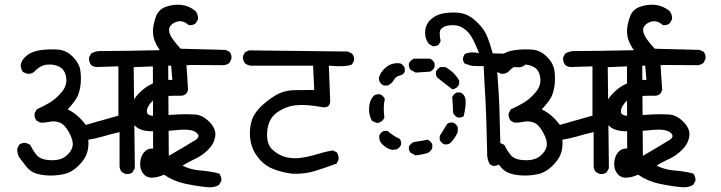

<svg xmlns="http://www.w3.org/2000/svg" viewBox="-20 -774 3040 810"><path d="M655.3 -42 637.7 -49.8Q627.9 -64.5 626 -85L625 -495.1H615.2L543.9 -494.1L548.8 -64.5L540 -47.9Q529.3 -38.1 510.7 -40L494.1 -47.9Q485.4 -58.6 484.4 -71.3V-216.8Q446.3 -208 415.5 -198.7Q384.8 -189.5 352.5 -184.6Q355.5 -152.3 346.2 -126Q336.9 -99.6 309.1 -72.8Q281.2 -45.9 248 -39.1Q214.8 -32.2 183.6 -33.7Q152.3 -35.2 129.9 -43Q107.4 -50.8 91.8 -70.3Q76.2 -89.8 64 -106.4Q51.8 -123 52.7 -146.5L60.5 -163.1Q72.3 -172.9 89.8 -170.9L107.4 -163.1Q120.1 -136.7 136.2 -118.2Q152.3 -99.6 194.3 -98.1Q236.3 -96.7 259.8 -116.7Q283.2 -136.7 286.6 -159.2Q290 -181.6 271 -215.8Q252 -250 231 -257.3Q210 -264.6 189.5 -260.3Q168.9 -255.9 150.4 -256.8L134.8 -264.6Q124 -277.3 126 -295.9L134.8 -312.5Q163.1 -325.2 189.5 -340.8Q215.8 -356.4 239.7 -384.8Q263.7 -413.1 259.3 -445.8Q254.9 -478.5 232.4 -491.2Q210 -503.9 179.7 -501.5Q149.4 -499 124 -470.7Q111.3 -460.9 93.8 -462.9L76.2 -470.7Q67.4 -484.4 67.4 -500Q70.3 -521.5 92.8 -539.6Q115.2 -557.6 151.4 -562.5Q187.5 -567.4 223.6 -564.9Q259.8 -562.5 287.6 -534.2Q315.4 -505.9 319.3 -474.6Q323.2 -443.4 319.8 -416Q316.4 -388.7 307.6 -368.7Q298.8 -348.6 265.6 -312.5Q307.6 -293 341.8 -247.1L479.5 -286.1V-494.1L386.7 -491.2Q374 -492.2 364.3 -500Q354.5 -512.7 355.5 -531.2L364.3 -547.9Q383.8 -559.6 406.7 -558.6Q429.7 -557.6 777.3 -564.5L793 -556.6Q803.7 -543 800.8 -524.4L793 -507.8L777.3 -499H689.5L692.4 -66.4L684.6 -49.8Q671.9 -40 655.3 -42Z M854.5 15.6Q805.7 10.7 758.8 0.5Q711.9 -9.8 671.9 -37.1Q643.6 -24.4 620.1 -24.4Q596.7 -24.4 582.5 -43.9Q568.4 -63.5 571.8 -92.3Q575.2 -121.1 592.3 -136.2Q609.4 -151.4 632.8 -146Q656.2 -140.6 686.5 -113.3Q717.8 -131.8 749 -149.9Q780.3 -168 804.2 -183.1Q828.1 -198.2 808.1 -214.8Q788.1 -231.4 730.5 -225.6Q672.9 -219.7 620.6 -220.2Q568.4 -220.7 546.9 -246.1Q525.4 -271.5 530.3 -309.1Q535.2 -346.7 560.1 -374Q585 -401.4 610.8 -415Q636.7 -428.7 659.2 -433.6Q681.6 -438.5 707 -436.5L702.1 -497.1L534.2 -490.2Q520.5 -492.2 510.7 -500Q502 -511.7 502.9 -530.3L510.7 -547.9Q524.4 -557.6 543 -557.6L654.3 -562.5Q638.7 -584 631.3 -605.5Q624 -627 625.5 -649.9Q627 -672.9 637.7 -703.6Q648.4 -734.4 680.7 -745.6Q712.9 -756.8 744.6 -753.4Q776.4 -750 803.7 -728.5Q816.4 -713.9 815.4 -693.4L806.6 -676.8Q794.9 -666 776.4 -668Q748 -693.4 718.8 -679.7Q689.5 -666 693.8 -640.6Q698.2 -615.2 742.2 -568.4L931.6 -563.5L948.2 -555.7Q959 -543 956.1 -525.4L948.2 -508.8Q936.5 -500 923.8 -499L766.6 -500L773.4 -396.5Q768.6 -368.2 737.3 -370.1Q648.4 -372.1 624 -348.6Q599.6 -325.2 599.6 -303.2Q599.6 -281.2 651.4 -285.6Q703.1 -290 735.8 -291.5Q768.6 -293 801.8 -291Q835 -289.1 864.3 -258.8Q893.6 -228.5 887.7 -196.8Q881.8 -165 856.4 -140.6Q831.1 -116.2 803.7 -104Q776.4 -91.8 750 -75.2Q785.2 -57.6 825.7 -54.7Q866.2 -51.8 904.3 -42Q915 -29.3 914.1 -11.7L904.3 5.9Q883.8 18.6 854.5 15.6Z M1213.9 -41Q1173.8 -45.9 1137.7 -59.1Q1101.6 -72.3 1077.1 -99.6Q1052.7 -127 1043.5 -154.8Q1034.2 -182.6 1034.2 -212.4Q1034.2 -242.2 1043 -268.6Q1051.8 -294.9 1077.6 -321.3Q1103.5 -347.7 1139.6 -370.1Q1175.8 -392.6 1221.2 -393.6Q1266.6 -394.5 1305.7 -394.5L1300.8 -497.1H1037.1Q1023.4 -499 1013.7 -506.8Q1003.9 -518.6 1004.9 -537.1L1013.7 -553.7L1030.3 -561.5L1448.2 -556.6L1464.8 -547.9Q1475.6 -537.1 1473.6 -518.6L1464.8 -502Q1436.5 -490.2 1367.2 -497.1L1373 -347.7Q1372.1 -313.5 1332 -323.2Q1272.5 -334 1230 -330.1Q1187.5 -326.2 1149.9 -300.3Q1112.3 -274.4 1107.4 -220.7Q1102.5 -167 1129.4 -142.6Q1156.2 -118.2 1187 -110.8Q1217.8 -103.5 1251.5 -108.4Q1285.2 -113.3 1317.9 -123.5Q1350.6 -133.8 1383.8 -139.6L1400.4 -131.8Q1410.2 -118.2 1408.2 -100.6L1400.4 -84Q1355.5 -67.4 1310.5 -53.2Q1265.6 -39.1 1213.9 -41Z M2059.6 -74.2 2045.9 -81.1Q2033.2 -104.5 2035.2 -133.8Q2031.2 -304.7 2027.8 -356.9Q2024.4 -409.2 2020.5 -495.1Q1992.2 -495.1 1979 -495.6Q1965.8 -496.1 1940.4 -505.9Q1931.6 -515.6 1933.6 -531.2L1940.4 -545.9Q1964.8 -557.6 2001 -549.8Q1974.6 -617.2 1955.6 -637.2Q1936.5 -657.2 1917.5 -663.6Q1898.4 -669.9 1875.5 -667Q1852.5 -664.1 1841.3 -652.3Q1830.1 -640.6 1838.9 -600.6L1831.1 -585.9Q1821.3 -578.1 1805.7 -579.1L1789.1 -588.9Q1770.5 -614.3 1773.9 -644.5Q1777.3 -674.8 1799.3 -693.8Q1821.3 -712.9 1852.1 -717.8Q1882.8 -722.7 1908.7 -720.7Q1934.6 -718.8 1955.1 -708.5Q1975.6 -698.2 2000 -672.9Q2024.4 -647.5 2035.6 -619.6Q2046.9 -591.8 2058.6 -548.8L2180.7 -545.9L2194.3 -539.1Q2203.1 -528.3 2201.2 -512.7L2194.3 -499Q2184.6 -492.2 2172.9 -490.2L2076.2 -493.2Q2085 -371.1 2086.4 -332Q2087.9 -293 2092.8 -95.7L2085.9 -81.1Q2075.2 -73.2 2059.6 -74.2ZM1733.4 -118.2 1711.9 -129.9Q1703.1 -139.6 1705.1 -155.3Q1711.9 -168.9 1725.6 -174.8Q1754.9 -178.7 1784.2 -184.6Q1797.9 -178.7 1803.7 -165V-149.4Q1795.9 -131.8 1779.3 -127Q1762.7 -122.1 1733.4 -118.2ZM1634.8 -141.6Q1607.4 -147.5 1587.9 -170.9Q1578.1 -184.6 1580.1 -202.1Q1585.9 -215.8 1599.6 -221.7H1615.2Q1640.6 -199.2 1666 -188.5Q1673.8 -178.7 1671.9 -163.1Q1666 -149.4 1652.3 -143.6ZM1854.5 -165Q1840.8 -170.9 1835 -184.6V-200.2L1866.2 -251Q1876 -258.8 1891.6 -256.8Q1905.3 -251 1911.1 -237.3V-217.8Q1901.4 -192.4 1879.9 -170.9Q1870.1 -163.1 1854.5 -165ZM1570.3 -254.9 1548.8 -264.6Q1535.2 -290 1537.1 -320.3Q1539.1 -350.6 1556.6 -370.1Q1568.4 -377.9 1584 -376Q1597.7 -370.1 1603.5 -356.4Q1595.7 -323.2 1601.6 -278.3Q1595.7 -262.7 1580.1 -256.8ZM1911.1 -278.3Q1897.5 -284.2 1891.6 -297.9Q1890.6 -334 1887.7 -364.3Q1893.6 -377.9 1907.2 -383.8H1922.9Q1940.4 -376 1943.8 -355Q1947.3 -334 1936.5 -284.2Q1926.8 -276.4 1911.1 -278.3ZM1887.7 -397.5 1825.2 -446.3Q1817.4 -456.1 1819.3 -471.7Q1825.2 -485.4 1838.9 -491.2H1858.4Q1895.5 -471.7 1917 -434.6V-418.9Q1911.1 -405.3 1897.5 -399.4ZM1599.6 -413.1Q1585.9 -418.9 1580.1 -432.6L1578.1 -444.3Q1584 -469.7 1608.4 -490.2Q1632.8 -510.7 1668 -506.8Q1681.6 -501 1687.5 -487.3V-471.7Q1681.6 -458 1666 -455.1Q1650.4 -452.1 1641.6 -436.5Q1632.8 -420.9 1615.2 -413.1ZM1733.4 -467.8 1711.9 -479.5Q1703.1 -491.2 1705.1 -506.8Q1711.9 -520.5 1725.6 -526.4H1793.9Q1807.6 -520.5 1813.5 -506.8V-491.2Q1807.6 -477.5 1793.9 -471.7Z M2655.3 -42 2637.7 -49.8Q2627.9 -64.5 2626 -85L2625 -495.1H2615.2L2543.9 -494.1L2548.8 -64.5L2540 -47.9Q2529.3 -38.1 2510.7 -40L2494.1 -47.9Q2485.4 -58.6 2484.4 -71.3V-216.8Q2446.3 -208 2415.5 -198.7Q2384.8 -189.5 2352.5 -184.6Q2355.5 -152.3 2346.2 -126Q2336.9 -99.6 2309.1 -72.8Q2281.2 -45.9 2248 -39.1Q2214.8 -32.2 2183.6 -33.7Q2152.3 -35.2 2129.9 -43Q2107.4 -50.8 2091.8 -70.3Q2076.2 -89.8 2064 -106.4Q2051.8 -123 2052.7 -146.5L2060.5 -163.1Q2072.3 -172.9 2089.8 -170.9L2107.4 -163.1Q2120.1 -136.7 2136.2 -118.2Q2152.3 -99.6 2194.3 -98.1Q2236.3 -96.7 2259.8 -116.7Q2283.2 -136.7 2286.6 -159.2Q2290 -181.6 2271 -215.8Q2252 -250 2231 -257.3Q2210 -264.6 2189.5 -260.3Q2168.9 -255.9 2150.4 -256.8L2134.8 -264.6Q2124 -277.3 2126 -295.9L2134.8 -312.5Q2163.1 -325.2 2189.5 -340.8Q2215.8 -356.4 2239.7 -384.8Q2263.7 -413.1 2259.3 -445.8Q2254.9 -478.5 2232.4 -491.2Q2210 -503.9 2179.7 -501.5Q2149.4 -499 2124 -470.7Q2111.3 -460.9 2093.8 -462.9L2076.2 -470.7Q2067.4 -484.4 2067.4 -500Q2070.3 -521.5 2092.8 -539.6Q2115.2 -557.6 2151.4 -562.5Q2187.5 -567.4 2223.6 -564.9Q2259.8 -562.5 2287.6 -534.2Q2315.4 -505.9 2319.3 -474.6Q2323.2 -443.4 2319.8 -416Q2316.4 -388.7 2307.6 -368.7Q2298.8 -348.6 2265.6 -312.5Q2307.6 -293 2341.8 -247.1L2479.5 -286.1V-494.1L2386.7 -491.2Q2374 -492.2 2364.3 -500Q2354.5 -512.7 2355.5 -531.2L2364.3 -547.9Q2383.8 -559.6 2406.7 -558.6Q2429.7 -557.6 2777.3 -564.5L2793 -556.6Q2803.7 -543 2800.8 -524.4L2793 -507.8L2777.3 -499H2689.5L2692.4 -66.4L2684.6 -49.8Q2671.9 -40 2655.3 -42Z M2854.5 15.6Q2805.7 10.7 2758.8 0.5Q2711.9 -9.8 2671.9 -37.1Q2643.6 -24.4 2620.1 -24.4Q2596.7 -24.4 2582.5 -43.9Q2568.4 -63.5 2571.8 -92.3Q2575.2 -121.1 2592.3 -136.2Q2609.4 -151.4 2632.8 -146Q2656.2 -140.6 2686.5 -113.3Q2717.8 -131.8 2749 -149.9Q2780.3 -168 2804.2 -183.1Q2828.1 -198.2 2808.1 -214.8Q2788.1 -231.4 2730.5 -225.6Q2672.9 -219.7 2620.6 -220.2Q2568.4 -220.7 2546.9 -246.1Q2525.4 -271.5 2530.3 -309.1Q2535.2 -346.7 2560.1 -374Q2585 -401.4 2610.8 -415Q2636.7 -428.7 2659.2 -433.6Q2681.6 -438.5 2707 -436.5L2702.1 -497.1L2534.2 -490.2Q2520.5 -492.2 2510.7 -500Q2502 -511.7 2502.9 -530.3L2510.7 -547.9Q2524.4 -557.6 2543 -557.6L2654.3 -562.5Q2638.7 -584 2631.3 -605.5Q2624 -627 2625.5 -649.9Q2627 -672.9 2637.7 -703.6Q2648.4 -734.4 2680.7 -745.6Q2712.9 -756.8 2744.6 -753.4Q2776.4 -750 2803.7 -728.5Q2816.4 -713.9 2815.4 -693.4L2806.6 -676.8Q2794.9 -666 2776.4 -668Q2748 -693.4 2718.8 -679.7Q2689.5 -666 2693.8 -640.6Q2698.2 -615.2 2742.2 -568.4L2931.6 -563.5L2948.2 -555.7Q2959 -543 2956.1 -525.4L2948.2 -508.8Q2936.5 -500 2923.8 -499L2766.6 -500L2773.4 -396.5Q2768.6 -368.2 2737.3 -370.1Q2648.4 -372.1 2624 -348.6Q2599.6 -325.2 2599.6 -303.2Q2599.6 -281.2 2651.4 -285.6Q2703.1 -290 2735.8 -291.5Q2768.6 -293 2801.8 -291Q2835 -289.1 2864.3 -258.8Q2893.6 -228.5 2887.7 -196.8Q2881.8 -165 2856.4 -140.6Q2831.1 -116.2 2803.7 -104Q2776.4 -91.8 2750 -75.2Q2785.2 -57.6 2825.7 -54.7Q2866.2 -51.8 2904.3 -42Q2915 -29.3 2914.1 -11.7L2904.3 5.9Q2883.8 18.6 2854.5 15.6Z"/></svg>

Font: NaikaiFont
Style: Regular
Weight: 400
Version: Version 1.67